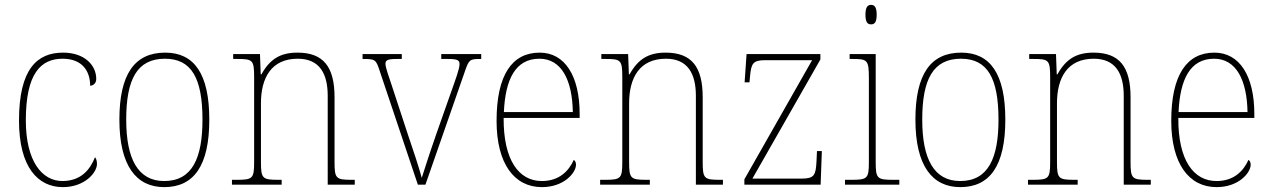

<svg xmlns="http://www.w3.org/2000/svg" viewBox="-20 -758 5218 788"><path d="M238 10C328 10 378 -50 378 -85C378 -98 375 -106 370 -113C350 -62 313 -16 238 -15C152 -14 86 -97 86 -264C86 -456 147 -517 237 -517C315 -517 350 -469 350 -406C363 -407 375 -416 375 -434C375 -492 325 -542 239 -542C133 -542 58 -476 58 -263C58 -70 137 10 238 10Z M654 10C775 10 839 -77 839 -267C839 -455 777 -542 658 -542C532 -542 470 -453 470 -267C470 -78 539 10 654 10ZM654 -15C546 -15 498 -106 498 -267C498 -433 543 -517 657 -517C766 -517 811 -437 811 -267C811 -111 770 -15 654 -15Z M932 0H1136V-20H1124C1056 -20 1051 -25 1051 -95V-334C1051 -439 1094 -517 1202 -517C1292 -517 1325 -455 1325 -365V0H1436V-20H1425C1358 -20 1353 -25 1353 -95V-359C1353 -483 1308 -542 1201 -542C1131 -542 1088 -516 1053 -453H1050L1047 -536H937V-516H956C1017 -516 1023 -511 1023 -442V-95C1023 -25 1018 -20 950 -20H932Z M1538 -468 1695 0H1726L1889 -468C1905 -514 1909 -516 1953 -516H1955V-536H1791V-516H1819C1859 -516 1866 -510 1866 -495C1866 -475 1851 -436 1826 -365L1771 -209C1738 -114 1719 -53 1711 -28C1701 -66 1675 -145 1655 -203L1588 -407C1578 -438 1562 -480 1562 -496C1562 -510 1569 -516 1608 -516H1629V-536H1468V-516C1520 -516 1523 -514 1538 -468Z M2204 10C2295 10 2344 -49 2344 -82C2344 -93 2340 -98 2335 -102C2314 -55 2274 -15 2204 -15C2109 -15 2046 -101 2047 -274H2359V-290C2359 -447 2298 -542 2195 -542C2082 -542 2018 -451 2018 -262C2018 -87 2090 10 2204 10ZM2331 -298H2048C2054 -432 2095 -517 2194 -517C2285 -517 2329 -428 2331 -298Z M2443 0H2647V-20H2635C2567 -20 2562 -25 2562 -95V-334C2562 -439 2605 -517 2713 -517C2803 -517 2836 -455 2836 -365V0H2947V-20H2936C2869 -20 2864 -25 2864 -95V-359C2864 -483 2819 -542 2712 -542C2642 -542 2599 -516 2564 -453H2561L2558 -536H2448V-516H2467C2528 -516 2534 -511 2534 -442V-95C2534 -25 2529 -20 2461 -20H2443Z M3035 0H3348L3353 -138H3333L3331 -95C3328 -39 3322 -25 3270 -25H3068L3347 -514V-536H3044L3036 -420H3056L3058 -442C3063 -497 3069 -511 3121 -511H3313L3035 -22Z M3555 -658C3569 -658 3578 -666 3578 -698C3578 -729 3569 -738 3555 -738C3541 -738 3532 -729 3532 -698C3532 -666 3541 -658 3555 -658ZM3448 0H3671V-20H3647C3579 -20 3574 -25 3574 -95V-536H3467V-516H3481C3540 -516 3546 -511 3546 -438V-95C3546 -25 3541 -20 3473 -20H3448Z M3921 10C4042 10 4106 -77 4106 -267C4106 -455 4044 -542 3925 -542C3799 -542 3737 -453 3737 -267C3737 -78 3806 10 3921 10ZM3921 -15C3813 -15 3765 -106 3765 -267C3765 -433 3810 -517 3924 -517C4033 -517 4078 -437 4078 -267C4078 -111 4037 -15 3921 -15Z M4199 0H4403V-20H4391C4323 -20 4318 -25 4318 -95V-334C4318 -439 4361 -517 4469 -517C4559 -517 4592 -455 4592 -365V0H4703V-20H4692C4625 -20 4620 -25 4620 -95V-359C4620 -483 4575 -542 4468 -542C4398 -542 4355 -516 4320 -453H4317L4314 -536H4204V-516H4223C4284 -516 4290 -511 4290 -442V-95C4290 -25 4285 -20 4217 -20H4199Z M4973 10C5064 10 5113 -49 5113 -82C5113 -93 5109 -98 5104 -102C5083 -55 5043 -15 4973 -15C4878 -15 4815 -101 4816 -274H5128V-290C5128 -447 5067 -542 4964 -542C4851 -542 4787 -451 4787 -262C4787 -87 4859 10 4973 10ZM5100 -298H4817C4823 -432 4864 -517 4963 -517C5054 -517 5098 -428 5100 -298Z"/></svg>

Font: Noto Serif SemiCondensed Thin
Style: Regular
Weight: 100
Width: 4
Designer: Monotype Design Team
Foundry: Monotype Imaging Inc.
Version: Version 2.015